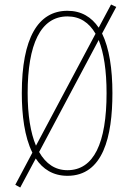

<svg xmlns="http://www.w3.org/2000/svg" viewBox="-20 -772 578 854"><path d="M480 -358C480 -465 466 -558 434 -623L497 -741L474 -752L419 -649C387 -696 342 -724 280 -724C149 -724 77 -602 77 -358C77 -260 89 -163 124 -93L48 50L70 62L139 -67C170 -20 216 10 280 10C439 10 480 -165 480 -358ZM103 -358C103 -574 160 -699 280 -699C335 -699 376 -672 405 -622L140 -124C116 -181 103 -260 103 -358ZM454 -358C454 -135 397 -15 280 -15C226 -15 184 -43 154 -96L419 -594C442 -537 454 -457 454 -358Z"/></svg>

Font: Noto Sans Oriya ExtCond Thin
Style: Regular
Weight: 100
Width: 2
Designer: Amélie Bonet and Sol Matas
Foundry: Google LLC
Version: Version 2.006